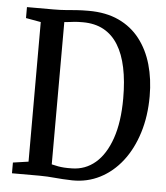

<svg xmlns="http://www.w3.org/2000/svg" viewBox="-54 -798 741 855"><g transform="rotate(5 317.0 -370.5)"><path d="M300.5 8Q277 7.5 258 6.2Q239 5 222.5 3.5Q206 2 189.2 1Q172.5 0 153.5 0H30.5V-48L99.5 -58V-682L32.5 -694V-743H152Q182 -743 205.8 -745Q229.5 -747 253.5 -748.8Q277.5 -750.5 308 -750.5Q385.5 -750.5 442.5 -724Q499.5 -697.5 537 -649.2Q574.5 -601 593 -536.2Q611.5 -471.5 611.5 -395Q611.5 -306 588.2 -231.5Q565 -157 523 -103Q481 -49 424.2 -20Q367.5 9 300.5 8ZM295 -45Q354.5 -46 399.2 -84.2Q444 -122.5 469.5 -196Q495 -269.5 495 -375.5Q495 -452.5 482.5 -512.2Q470 -572 444.5 -613.2Q419 -654.5 379.8 -676Q340.5 -697.5 286.5 -697.5Q264.5 -697.5 250.2 -696.2Q236 -695 225.5 -693.2Q215 -691.5 204 -691L203.5 -55Q219.5 -51 232.2 -48.8Q245 -46.5 259.5 -45.5Q274 -44.5 295 -45Z"/></g></svg>

Font: Merriweather 24pt SemiCondensed
Style: Regular
Weight: 400
Width: 4
Designer: Eben Sorkin
Foundry: Eben Sorkin
Version: Version 2.100